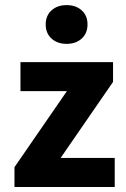

<svg xmlns="http://www.w3.org/2000/svg" viewBox="-20 -743 500 763"><path d="M37.5 0V-78.6L245.8 -380.8H61.3V-496.1H429.2V-417.5L220.9 -115.3H435.9V0ZM244.7 -568.7Q207.8 -568.7 184.7 -589.8Q161.6 -610.9 161.6 -645.9Q161.6 -680.7 184.7 -701.7Q207.8 -722.7 244.7 -722.7Q281.8 -722.7 304.8 -701.7Q327.8 -680.7 327.8 -645.9Q327.8 -610.9 304.8 -589.8Q281.8 -568.7 244.7 -568.7Z"/></svg>

Font: SourceSans3VF
Style: Regular
Weight: 200
Designer: Paul D. Hunt
Foundry: Adobe
Version: Version 3.052;hotconv 1.1.0;makeotfexe 2.6.0